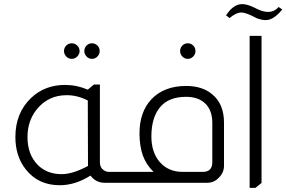

<svg xmlns="http://www.w3.org/2000/svg" viewBox="-20 -891 1396 936"><path d="M330 -680Q345 -680 356.5 -669Q368 -658 368 -642Q368 -627 356.5 -615.5Q345 -604 330 -604Q314 -604 303 -615.5Q292 -627 292 -642Q292 -658 303 -669Q314 -680 330 -680ZM428 -680Q444 -680 455 -669Q466 -658 466 -642Q466 -627 455 -615.5Q444 -604 428 -604Q413 -604 402 -615.5Q391 -627 391 -642Q391 -658 402 -669Q413 -680 428 -680ZM467 -479V-100Q467 -79 479 -67Q493 -53 512 -53H513V0H489Q448 0 421 -35Q347 12 271 12Q166 12 105 -66Q55 -130 55 -223Q55 -340 131 -413Q198 -477 297 -477Q354 -477 408 -454L438 -479ZM408 -401Q358 -427 305 -427Q216 -427 160 -359Q114 -302 114 -223Q114 -137 165 -86Q210 -42 280 -42Q335 -42 409 -82Z M895 -680Q911 -680 922 -669Q933 -658 933 -642Q933 -627 922 -615.5Q911 -604 895 -604Q880 -604 869 -615.5Q858 -627 858 -642Q858 -658 869 -669Q880 -680 895 -680ZM729 -53Q693 -87 676 -134Q660 -181 660 -240Q660 -345 718 -407Q780 -472 887 -472Q968 -472 1016 -430Q1072 -383 1072 -293V-83Q1072 -49 1046 -24Q1023 0 991 0H506V-53ZM1015 -292Q1015 -352 982 -385Q948 -419 887 -419Q801 -419 759 -367Q718 -316 718 -226Q718 -149 758 -102Q800 -53 871 -53H968Q1015 -53 1015 -100Z M1082 -816Q1117 -871 1161 -871Q1185 -871 1222 -853Q1235 -846 1243 -843Q1266 -833 1287 -833Q1318 -833 1338 -857L1356 -845Q1314 -793 1276 -793Q1256 -793 1232 -802Q1224 -806 1206 -815Q1173 -830 1157 -830Q1131 -830 1099 -803ZM1255 -716V1L1225 25H1197V-716Z"/></svg>

Font: Almarai Light
Style: Regular
Weight: 300
Designer: Boutros International 2019
Foundry: Created by Boutros International 2019
Version: Version 1.10